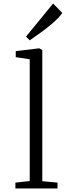

<svg xmlns="http://www.w3.org/2000/svg" viewBox="-20 -1065 381 1085"><path d="M67 0ZM148 -42V-730L69 -742V-776L202 -792L219 -782V-41L305 -33V0H67V-33ZM280 -1045 332 -992Q298 -939 148 -837L127 -858Z"/></svg>

Font: Martel UltraLight
Style: Regular
Weight: 250
Designer: Dan Reynolds
Foundry: Dan Reynolds
Version: Version 1.001; ttfautohint (v1.1) -l 5 -r 5 -G 72 -x 0 -D la